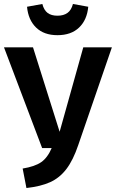

<svg xmlns="http://www.w3.org/2000/svg" viewBox="-31 -930 583 966"><path d="M363 -201Q337 -124 303 -79.5Q269 -35 221.5 -13.5Q174 8 102 16L83 -82Q144 -92 176 -114Q208 -136 229 -185H181L-11 -692H135L269 -267L388 -692H532ZM105 -896 182 -910Q190 -879 208.5 -865Q227 -851 258 -851Q289 -851 308.5 -865Q328 -879 336 -910L413 -896Q407 -830 367 -791.5Q327 -753 258 -753Q190 -753 150.5 -791.5Q111 -830 105 -896Z"/></svg>

Font: Fira Sans Condensed SemiBold
Style: Regular
Weight: 600
Width: 3
Designer: bBox Type GmbH & Carrois Corporate GbR & Edenspiekermann AG
Foundry: bBox Type GmbH & Carrois Corporate GbR & Edenspiekermann AG
Version: Version 4.301